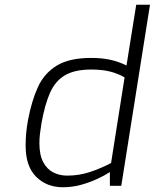

<svg xmlns="http://www.w3.org/2000/svg" viewBox="-20 -783 652 809"><path d="M245 6Q177 6 132.5 -38Q88 -82 88 -169Q88 -224 98 -277Q113 -357 139.5 -415.5Q166 -474 219 -506.5Q272 -539 365 -539Q407 -539 443 -531.5Q479 -524 513 -507L554 -763H612L491 0H443V-58Q420 -43 388.5 -28.5Q357 -14 320.5 -4Q284 6 245 6ZM263 -43Q314 -43 360 -58.5Q406 -74 448 -96L505 -457Q475 -474 442 -482Q409 -490 365 -490Q295 -490 254 -466Q213 -442 191 -392.5Q169 -343 155 -265Q151 -241 148.5 -220Q146 -199 146 -180Q146 -130 162 -100Q178 -70 204.5 -56.5Q231 -43 263 -43Z"/></svg>

Font: Exo Thin Light
Style: Italic
Weight: 300
Italic angle: -9°
Version: Version 2.000